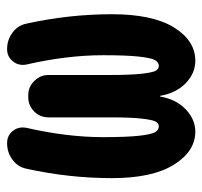

<svg xmlns="http://www.w3.org/2000/svg" viewBox="-34 -526 569 540"><g transform="rotate(-90 250.0 -255.5)"><path d="M382.8 -519.5Q408.2 -519.5 428.7 -504.4Q449.2 -489.3 454.1 -464.8Q480.5 -344.7 480.5 -224.6Q480.5 -110.4 443.4 -50.3Q406.2 9.8 349.6 9.8Q314.5 9.8 286.6 -17.1Q258.8 -43.9 251 -88.9Q251 -89.8 250 -89.8Q249 -89.8 249 -88.9Q241.2 -43.9 212.9 -17.1Q184.6 9.8 150.4 9.8Q94.7 9.8 57.1 -50.8Q19.5 -111.3 19.5 -224.6Q19.5 -344.7 45.9 -464.8Q50.8 -489.3 71.3 -504.4Q91.8 -519.5 117.2 -519.5H118.2Q139.6 -519.5 152.3 -503.4Q165 -487.3 161.1 -465.8Q134.8 -350.6 134.8 -250Q134.8 -183.6 138.7 -148.4Q142.6 -113.3 148.9 -103Q155.3 -92.8 165 -92.8Q173.8 -92.8 178.7 -102.1Q183.6 -111.3 187 -141.6Q190.4 -171.9 190.4 -230.5V-403.3Q190.4 -426.8 207 -443.4Q223.6 -460 247.1 -460H252.9Q276.4 -460 293 -442.9Q309.6 -425.8 309.6 -403.3V-230.5Q309.6 -172.9 313 -142.1Q316.4 -111.3 321.3 -102.1Q326.2 -92.8 335 -92.8Q344.7 -92.8 351.1 -103Q357.4 -113.3 361.3 -148.4Q365.2 -183.6 365.2 -250Q365.2 -350.6 338.9 -465.8Q335 -487.3 348.1 -503.4Q361.3 -519.5 381.8 -519.5Z"/></g></svg>

Font: Rounded Mgen+ 1mn bold
Style: Bold
Weight: 700
Designer: [Source Han Sans]
Ryoko NISHIZUKA  (kana & ideographs); Paul D. Hunt (Latin, Greek & Cyrillic); Wenlong ZHANG  (bopomofo
Version: Version 1.059.20150602